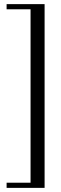

<svg xmlns="http://www.w3.org/2000/svg" viewBox="-20 -760 297 930"><path d="M12 150V125H128V-715H12V-740H196V150Z"/></svg>

Font: Spectral SemiBold
Style: Regular
Weight: 600
Designer: Jean-Baptiste Levee
Foundry: Production Type
Version: Version 2.001